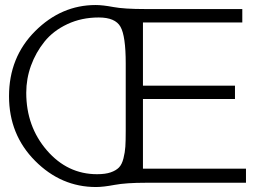

<svg xmlns="http://www.w3.org/2000/svg" viewBox="-20 -731 1048 768"><path d="M16.1 -346.2Q16.1 -502 120.6 -606.4Q225.1 -710.9 362.8 -710.9Q390.6 -710.9 433.3 -702.9Q476.1 -694.8 562 -694.8H949.2V-641.1H551.8V-388.2H919.9V-335H551.8V-56.2H963.9V0H564.9Q483.9 0 438.5 8.5Q393.1 17.1 363.8 17.1Q224.6 17.1 120.4 -87.6Q16.1 -192.4 16.1 -346.2ZM85 -359.9Q85 -225.1 167.5 -129.6Q250 -34.2 368.2 -34.2Q401.4 -34.2 422.6 -41.5Q443.8 -48.8 455.8 -61Q467.8 -73.2 473.9 -97.7Q480 -122.1 481.4 -144.5Q482.9 -167 482.9 -208V-477.1Q482.9 -586.9 461.9 -624Q440.9 -661.1 375 -661.1Q306.2 -661.1 249.5 -634.5Q192.9 -607.9 158 -564.5Q123 -521 104 -468.5Q85 -416 85 -359.9Z"/></svg>

Font: CMU Bright
Style: Roman
Weight: 500
Version: Version 0.7.0